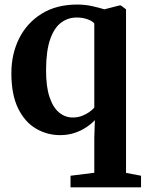

<svg xmlns="http://www.w3.org/2000/svg" viewBox="-20 -583 640 844"><path d="M290 240.5V189.5L394.5 176.5V23L397 -55Q381.5 -38 358.2 -22.8Q335 -7.5 306.2 1.8Q277.5 11 244.5 11Q187 11 138 -17.8Q89 -46.5 59.5 -106.8Q30 -167 30 -261.5Q30 -345.5 64 -413.8Q98 -482 162.8 -522.5Q227.5 -563 320 -563Q354 -563 386.2 -555.8Q418.5 -548.5 439 -542L504.5 -559H511.5L534 -542V177L600 189.5V240.5ZM299.5 -66.5Q321.5 -66.5 340 -73.5Q358.5 -80.5 372.5 -90.5Q386.5 -100.5 394.5 -110V-479.5Q388 -489.5 366 -497.8Q344 -506 317 -506Q278.5 -506 248.2 -483.2Q218 -460.5 200.5 -410.2Q183 -360 182.5 -277.5Q182 -203.5 197.5 -157Q213 -110.5 239.8 -88.5Q266.5 -66.5 299.5 -66.5Z"/></svg>

Font: Merriweather 36pt
Style: Bold
Weight: 700
Designer: Eben Sorkin
Foundry: Eben Sorkin
Version: Version 2.100